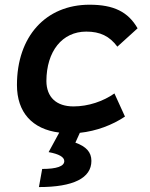

<svg xmlns="http://www.w3.org/2000/svg" viewBox="-20 -547 626 802"><path d="M287.1 -102.5C215.3 -102.5 174.3 -141.1 173.8 -208.5C174.3 -333 239.7 -415 340.3 -415C398.4 -415 437.5 -396 470.2 -352.1L554.7 -428.7C515.1 -497.6 455.1 -527.3 354 -527.3C170.9 -527.3 50.8 -394.5 50.8 -191.9C50.8 -78.1 114.3 -7.3 227.5 6.8L183.1 88.4C226.1 96.2 248.5 108.9 248.5 126C248.5 147.5 216.8 158.7 156.2 158.7L142.6 234.4C286.6 234.4 361.8 196.8 361.8 125C361.8 87.9 339.4 64.9 294.9 48.8L313.5 7.8C382.8 0.5 449.7 -24.9 502 -60.1L458 -156.7C411.6 -124 349.1 -102.5 287.1 -102.5Z"/></svg>

Font: Cascadia Mono SemiBold
Style: Italic
Weight: 600
Italic angle: -10°
Monospace: yes
Designer: Aaron Bell
Foundry: Saja Typeworks
Version: Version 2404.023